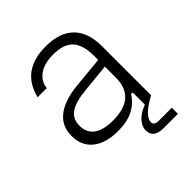

<svg xmlns="http://www.w3.org/2000/svg" viewBox="-194 -670 957 957"><g transform="rotate(-45 284.5 -192.0)"><path d="M409 160Q338 160 338 104Q338 78 360.5 52.5Q383 27 426 11V-13L481 0Q429 28 407 51.5Q385 75 385 92Q385 117 416 117H510V160ZM238 10Q153 10 105 -28.5Q57 -67 57 -137Q57 -206 107 -245.5Q157 -285 252 -295L419 -311V-264L268 -249Q193 -242 157 -217.5Q121 -193 121 -146V-145Q121 -96 155.5 -70.5Q190 -45 258 -45Q419 -45 419 -187V-277V-289V-339Q419 -417 386 -453Q353 -489 280 -489Q229 -489 198 -473.5Q167 -458 153 -435.5Q139 -413 139 -393H74Q111 -544 281 -544Q380 -544 430.5 -493.5Q481 -443 481 -344V0H426V-75H415Q388 -33 345.5 -11.5Q303 10 238 10Z"/></g></svg>

Font: Mozilla Text ExtraLight
Style: Regular
Weight: 200
Designer: Studio DRAMA
Foundry: Studio DRAMA
Version: Version 1.000